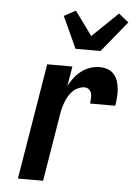

<svg xmlns="http://www.w3.org/2000/svg" viewBox="-54 -816 609 858"><g transform="rotate(5 250.0 -387.0)"><path d="M59 0 145 -520H258L243 -431Q253 -451 267 -469Q281 -487 299 -500.5Q317 -514 338 -521Q359 -528 380 -528Q399 -528 416 -522Q433 -516 444.5 -502.5Q456 -489 461.5 -472Q467 -455 468.5 -436.5Q470 -418 468.5 -399.5Q467 -381 464 -362H351Q352 -373 353 -384.5Q354 -396 351.5 -406.5Q349 -417 340.5 -424.5Q332 -432 321 -432Q307 -432 292.5 -425.5Q278 -419 267 -408Q256 -397 248.5 -383.5Q241 -370 235.5 -355.5Q230 -341 226.5 -326.5Q223 -312 221 -298L172 0ZM265 -600 200 -742 252 -770 330 -663 445 -774 490 -738 377 -600Z"/></g></svg>

Font: Iosevka Curly
Style: Bold Italic
Weight: 700
Italic angle: -9°
Monospace: yes
Designer: Belleve Invis
Foundry: Belleve Invis
Version: Version 22.1.2; ttfautohint (v1.8.4)